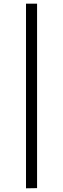

<svg xmlns="http://www.w3.org/2000/svg" viewBox="-20 -770 342 1041"><path d="M181 -750H121V251L181 250Z"/></svg>

Font: Mazius Display
Style: Bold
Weight: 700
Designer: Alberto Casagrande & Collletttivo
Foundry: Collletttivo
Version: Version 2.000;Glyphs 3.2 (3221)